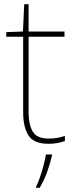

<svg xmlns="http://www.w3.org/2000/svg" viewBox="-20 -679 359 920"><path d="M212 -15Q237 -15 256 -18.5Q275 -22 291 -28V-3Q275 2 256.5 6Q238 10 212 10Q142 10 116.5 -30Q91 -70 91 -140V-503H10V-525L90 -528L96 -659H117V-528H289V-503H117V-143Q117 -82 137 -48.5Q157 -15 212 -15ZM229 67Q220 106 205.5 146Q191 186 170 221H153V215Q161 200 171 171.5Q181 143 189 112.5Q197 82 200 61H229Z"/></svg>

Font: Noto Sans Sinhala UI Thin
Style: Regular
Weight: 100
Designer: Jelle Bosma - Monotype Design Team
Foundry: Monotype Imaging Inc.
Version: Version 2.006; ttfautohint (v1.8.4.7-5d5b)